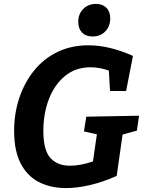

<svg xmlns="http://www.w3.org/2000/svg" viewBox="-20 -947 739 979"><path d="M317 12Q237 12 177.5 -19Q118 -50 85 -114.5Q52 -179 52 -280Q52 -369 78.5 -448Q105 -527 154 -587.5Q203 -648 273 -682Q343 -716 431 -716Q486 -716 543 -702Q600 -688 658 -662L623 -483H541L535 -587Q510 -596 486.5 -600Q463 -604 442 -604Q366 -604 312 -560Q258 -516 229.5 -442Q201 -368 201 -279Q201 -182 236.5 -142Q272 -102 337 -102Q363 -102 392.5 -107.5Q422 -113 454 -124L474 -262L408 -277L420 -352L689 -357L678 -281L605 -261L575 -50Q503 -18 437.5 -3Q372 12 317 12ZM452 -761Q418 -761 398.5 -781Q379 -801 379 -835Q379 -876 404.5 -901.5Q430 -927 469 -927Q503 -927 522.5 -907.5Q542 -888 542 -853Q542 -813 517 -787Q492 -761 452 -761Z"/></svg>

Font: Bitter
Style: Bold Italic
Weight: 700
Italic angle: -9°
Designer: Sol Matas, and Bitter project Authors
Foundry: Sol Matas
Version: Version 2.001